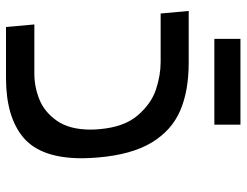

<svg xmlns="http://www.w3.org/2000/svg" viewBox="-111 -711 822 640"><g transform="rotate(90 300.0 -391.0)"><path d="M61.5 -94.5H226Q269 -94.5 311.2 -111.2Q353.5 -128 382.8 -170Q412 -212 412 -282.5Q412 -296.5 410.5 -312Q403.5 -393.5 364.8 -438.8Q326 -484 278.5 -499.8Q231 -515.5 186.5 -515.5H25L16.5 -609H189.5Q282.5 -609 348.5 -580.8Q414.5 -552.5 455 -485.8Q495.5 -419 505 -306Q507.5 -274.5 507.5 -253Q507.5 -116.5 438.8 -58.2Q370 0 240 0H70ZM109.5 -781.5H395.5V-694.5H109.5Z"/></g></svg>

Font: JuliaMono
Style: Italic
Weight: 400
Italic angle: -9°
Monospace: yes
Designer: cormullion
Foundry: corm
Version: Version 0.057; ttfautohint (v1.8.4)